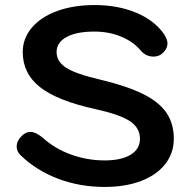

<svg xmlns="http://www.w3.org/2000/svg" viewBox="-20 -730 754 760"><path d="M61 -116Q46 -131 46 -150Q46 -172 66 -192Q82 -208 101 -208Q121 -208 149 -185Q196 -142 260.5 -118.5Q325 -95 394 -95Q460 -95 497 -117.5Q534 -140 534 -181Q534 -224 494 -250.5Q454 -277 358 -298Q207 -331 138.5 -385Q70 -439 70 -524Q70 -578 106 -620.5Q142 -663 206.5 -686.5Q271 -710 354 -710Q447 -710 519.5 -679.5Q592 -649 630 -594Q643 -573 643 -558Q642 -533 618 -515Q605 -506 588 -506Q557 -506 537 -530Q508 -565 459.5 -585Q411 -605 354 -605Q283 -605 243.5 -583.5Q204 -562 204 -524Q204 -486 242.5 -461.5Q281 -437 376 -415Q481 -390 545 -358.5Q609 -327 638.5 -284Q668 -241 668 -181Q668 -124 634 -80.5Q600 -37 538 -13.5Q476 10 394 10Q296 10 210 -22.5Q124 -55 61 -116Z"/></svg>

Font: Kodchasan
Style: Bold
Weight: 700
Designer: Katatrad Aksorn Co.,Ltd.
Foundry: Cadson Demak Co.,Ltd.
Version: Version 1.000; ttfautohint (v1.6)